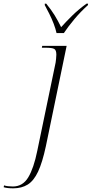

<svg xmlns="http://www.w3.org/2000/svg" viewBox="-160 -786 500 1046"><path d="M-88 240Q-104 240 -117 238.5Q-130 237 -140 234L-138 224Q-129 227 -116 228.5Q-103 230 -90 230Q-36 230 -6 180Q24 130 43 36L143 -445Q144 -454 145.5 -465.5Q147 -477 147 -488Q147 -513 135.5 -519.5Q124 -526 88 -526H68L70 -536H203L90 10Q71 99 47.5 149Q24 199 -9 219.5Q-42 240 -88 240ZM148 -606Q143 -629 132.5 -656.5Q122 -684 108.5 -711Q95 -738 84 -758V-766H92Q119 -733 137.5 -703Q156 -673 173 -638Q200 -668 233.5 -701Q267 -734 311 -766H320L319 -758Q279 -722 245.5 -682Q212 -642 188 -606Z"/></svg>

Font: Noto Serif Display ExtraLight
Style: Italic
Weight: 200
Italic angle: -12°
Designer: Monotype Design Team
Foundry: Monotype Imaging Inc.
Version: Version 2.009